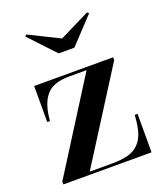

<svg xmlns="http://www.w3.org/2000/svg" viewBox="-129 -776 734 862"><g transform="rotate(-20 237.5 -345.0)"><path d="M243.5 -617.5 388.5 -689.5 396 -682.5 281 -560H206L91 -682.5L98.5 -689.5ZM213 -446.5Q138 -446.5 104.8 -407.2Q71.5 -368 65.5 -288H52.5V-460H430V-446.5L155.5 -13.5H262Q310 -13.5 341.2 -22.5Q372.5 -31.5 392 -52.8Q411.5 -74 420.5 -104.8Q429.5 -135.5 432.5 -184H446V0H24.5V-13.5L298 -446.5Z"/></g></svg>

Font: Bodoni* 16pt Medium
Style: Regular
Weight: 500
Version: Version 2.3